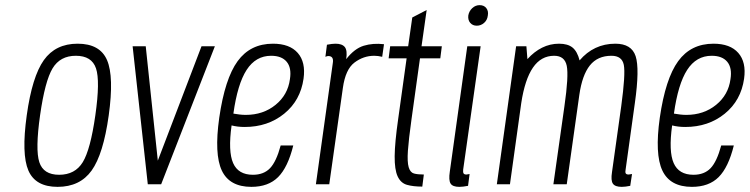

<svg xmlns="http://www.w3.org/2000/svg" viewBox="-20 -717 2917 747"><path d="M84 -268Q63 -117 90.5 -53.5Q118 10 204 10Q291 10 336.5 -53.5Q382 -117 403 -268Q424 -419 396.5 -483Q369 -547 282 -547Q196 -547 150.5 -483Q105 -419 84 -268ZM136 -269Q155 -402 184.5 -451Q214 -500 275 -500Q337 -500 353.5 -451Q370 -402 351 -269Q332 -135 302 -86Q272 -37 210 -37Q149 -37 133 -86Q117 -135 136 -269Z M555 0H607L816 -537H764L594 -92L547 -537H496Z M833 -259Q813 -117 843 -53.5Q873 10 958 10Q1024 10 1062 -28Q1100 -66 1121 -151H1072Q1055 -88 1030.5 -62.5Q1006 -37 964 -37Q907 -37 887 -82.5Q867 -128 881 -229Q893 -226 905.5 -224.5Q918 -223 932 -223Q1022 -223 1085.5 -274.5Q1149 -326 1161 -411Q1170 -475 1138.5 -511Q1107 -547 1042 -547Q954 -547 904.5 -479Q855 -411 833 -259ZM1035 -500Q1076 -500 1095.5 -476.5Q1115 -453 1108 -409Q1100 -348 1052 -309Q1004 -270 936 -270Q924 -270 912 -271.5Q900 -273 888 -275Q904 -390 939.5 -445Q975 -500 1035 -500Z M1327 -487Q1332 -521 1321.5 -534Q1311 -547 1285 -547Q1278 -547 1270.5 -546Q1263 -545 1252 -543L1246 -496Q1253 -499 1257 -499Q1268 -499 1272.5 -492.5Q1277 -486 1275 -473L1209 0H1261L1314 -375Q1324 -447 1359 -473.5Q1394 -500 1436 -500Q1443 -500 1451 -499Q1459 -498 1467 -496L1474 -545Q1431 -550 1395 -539Q1359 -528 1327 -487Z M1498 -537 1492 -490H1562L1529 -253Q1516 -162 1515.5 -109.5Q1515 -57 1527 -31Q1539 -5 1563 2Q1587 9 1623 9L1629 -38Q1605 -38 1590.5 -42Q1576 -46 1570 -66.5Q1564 -87 1567 -130.5Q1570 -174 1581 -253L1614 -490H1693L1699 -537H1620L1640 -678L1584 -649L1568 -537Z M1802 -657Q1800 -639 1809.5 -628Q1819 -617 1835 -617Q1851 -617 1863.5 -628Q1876 -639 1878 -657Q1881 -674 1872 -685.5Q1863 -697 1846 -697Q1830 -697 1817.5 -685.5Q1805 -674 1802 -657ZM1798 -537 1730 -49Q1725 -16 1733 -3Q1741 10 1767 10Q1775 10 1782.5 9Q1790 8 1801 6L1807 -40Q1797 -38 1795 -38Q1786 -38 1783.5 -42.5Q1781 -47 1782 -57L1850 -537Z M2136 -500Q2177 -500 2185 -461Q2193 -422 2176 -304L2133 0H2185L2234 -348Q2245 -425 2275 -462.5Q2305 -500 2359 -500Q2400 -500 2407 -464.5Q2414 -429 2397 -304L2361 -47Q2356 -15 2364.5 -2.5Q2373 10 2399 10Q2407 10 2414 9Q2421 8 2432 6L2439 -40Q2428 -38 2426 -38Q2417 -38 2414.5 -42.5Q2412 -47 2414 -57L2450 -316Q2469 -450 2453 -498.5Q2437 -547 2374 -547Q2332 -547 2297 -530.5Q2262 -514 2235 -482Q2226 -517 2207.5 -532Q2189 -547 2155 -547Q2120 -547 2089 -531.5Q2058 -516 2032 -487L2028 -537H1988L1913 0H1964L2008 -316Q2022 -408 2053.5 -454Q2085 -500 2136 -500Z M2547 -259Q2527 -117 2557 -53.5Q2587 10 2672 10Q2738 10 2776 -28Q2814 -66 2835 -151H2786Q2769 -88 2744.5 -62.5Q2720 -37 2678 -37Q2621 -37 2601 -82.5Q2581 -128 2595 -229Q2607 -226 2619.5 -224.5Q2632 -223 2646 -223Q2736 -223 2799.5 -274.5Q2863 -326 2875 -411Q2884 -475 2852.5 -511Q2821 -547 2756 -547Q2668 -547 2618.5 -479Q2569 -411 2547 -259ZM2749 -500Q2790 -500 2809.5 -476.5Q2829 -453 2822 -409Q2814 -348 2766 -309Q2718 -270 2650 -270Q2638 -270 2626 -271.5Q2614 -273 2602 -275Q2618 -390 2653.5 -445Q2689 -500 2749 -500Z"/></svg>

Font: Secuela ExtLt
Style: Italic
Weight: 200
Italic angle: -8°
Designer: Fernando Haro
Foundry: deFharo
Version: Version 1.704